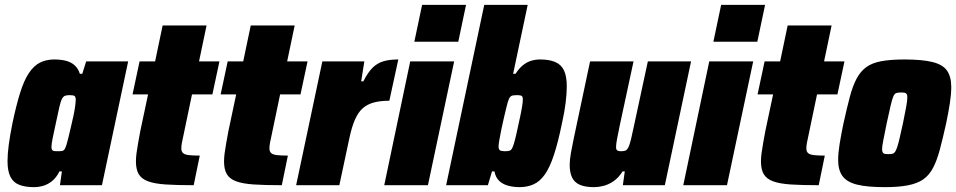

<svg xmlns="http://www.w3.org/2000/svg" viewBox="-20 -763 3940 791"><path d="M120 8Q84 8 59.5 -1.5Q35 -11 23 -34.5Q11 -58 11 -99Q11 -128 16 -166Q21 -204 31 -254Q47 -330 63 -381Q79 -432 99 -462Q119 -492 144.5 -505Q170 -518 204 -518Q231 -518 252 -512.5Q273 -507 287.5 -494Q302 -481 309 -459H319L335 -510H508L400 0H227L235 -57H225Q212 -31 194.5 -17Q177 -3 158 2.5Q139 8 120 8ZM218 -140Q229 -140 235.5 -141Q242 -142 246 -148Q250 -154 254 -167Q257 -176 261.5 -195Q266 -214 271.5 -237Q277 -260 282 -283Q287 -306 289.5 -324.5Q292 -343 292 -351Q292 -365 286.5 -368Q281 -371 267 -371Q255 -371 248 -368.5Q241 -366 235.5 -356Q230 -346 224.5 -322Q219 -298 210 -255Q201 -214 196.5 -191.5Q192 -169 192 -157Q192 -149 195 -145Q198 -141 204 -140.5Q210 -140 218 -140Z M778 0Q709 0 663 -3Q617 -6 590 -16Q563 -26 551.5 -45.5Q540 -65 540 -98Q540 -114 542.5 -132.5Q545 -151 549 -173.5Q553 -196 558 -223L590 -374H526L555 -510H619L650 -658H831L800 -510H884L855 -374H771L733 -192Q731 -183 729.5 -175.5Q728 -168 727.5 -162Q727 -156 727 -151Q727 -139 734 -132.5Q741 -126 757.5 -124Q774 -122 803 -122Z M1141 0Q1072 0 1026 -3Q980 -6 953 -16Q926 -26 914.5 -45.5Q903 -65 903 -98Q903 -114 905.5 -132.5Q908 -151 912 -173.5Q916 -196 921 -223L953 -374H889L918 -510H982L1013 -658H1194L1163 -510H1247L1218 -374H1134L1096 -192Q1094 -183 1092.5 -175.5Q1091 -168 1090.5 -162Q1090 -156 1090 -151Q1090 -139 1097 -132.5Q1104 -126 1120.5 -124Q1137 -122 1166 -122Z M1200 0 1308 -510H1481L1468 -428H1477Q1495 -464 1514.5 -483.5Q1534 -503 1559.5 -510.5Q1585 -518 1621 -518L1584 -348Q1548 -348 1521 -341Q1494 -334 1475 -317.5Q1456 -301 1442.5 -270.5Q1429 -240 1419 -192L1378 0Z M1687 -591 1719 -743H1900L1868 -591ZM1563 0 1670 -510H1851L1743 0Z M2120 8Q2097 8 2075 2.5Q2053 -3 2037.5 -17Q2022 -31 2017 -57H2007L1990 0H1818L1975 -743H2154L2094 -459H2104Q2118 -481 2134 -494Q2150 -507 2168 -512.5Q2186 -518 2205 -518Q2243 -518 2267.5 -507.5Q2292 -497 2303.5 -473Q2315 -449 2315 -407Q2315 -379 2310.5 -341Q2306 -303 2295 -254Q2279 -176 2262 -124.5Q2245 -73 2224.5 -44Q2204 -15 2178 -3.5Q2152 8 2120 8ZM2059 -140Q2072 -140 2079 -142Q2086 -144 2091 -154.5Q2096 -165 2102 -188.5Q2108 -212 2117 -255Q2126 -295 2130 -318.5Q2134 -342 2134 -353Q2134 -362 2131.5 -365.5Q2129 -369 2123.5 -370Q2118 -371 2108 -371Q2100 -371 2093.5 -370Q2087 -369 2082.5 -364.5Q2078 -360 2075 -351Q2072 -344 2067.5 -325.5Q2063 -307 2057 -282Q2051 -257 2046 -232.5Q2041 -208 2037.5 -188Q2034 -168 2034 -160Q2034 -148 2039.5 -144Q2045 -140 2059 -140Z M2428 8Q2390 8 2368 -2Q2346 -12 2336.5 -32.5Q2327 -53 2327 -84Q2327 -104 2332 -132.5Q2337 -161 2344 -194L2411 -510H2590L2533 -245Q2526 -212 2522 -190Q2518 -168 2518 -158Q2518 -150 2520 -146.5Q2522 -143 2527 -141.5Q2532 -140 2538 -140Q2550 -140 2556.5 -142.5Q2563 -145 2568.5 -155.5Q2574 -166 2579.5 -188.5Q2585 -211 2593 -250L2649 -510H2827L2719 0H2546L2554 -57H2545Q2528 -30 2507 -16Q2486 -2 2465.5 3Q2445 8 2428 8Z M2919 -591 2951 -743H3132L3100 -591ZM2795 0 2902 -510H3083L2975 0Z M3353 0Q3284 0 3238 -3Q3192 -6 3165 -16Q3138 -26 3126.5 -45.5Q3115 -65 3115 -98Q3115 -114 3117.5 -132.5Q3120 -151 3124 -173.5Q3128 -196 3133 -223L3165 -374H3101L3130 -510H3194L3225 -658H3406L3375 -510H3459L3430 -374H3346L3308 -192Q3306 -183 3304.5 -175.5Q3303 -168 3302.5 -162Q3302 -156 3302 -151Q3302 -139 3309 -132.5Q3316 -126 3332.5 -124Q3349 -122 3378 -122Z M3625 8Q3552 8 3510.5 -2.5Q3469 -13 3451 -37.5Q3433 -62 3433 -104Q3433 -132 3439 -169.5Q3445 -207 3455 -255Q3469 -318 3481 -363.5Q3493 -409 3509 -439Q3525 -469 3549 -486.5Q3573 -504 3611.5 -511Q3650 -518 3706 -518Q3779 -518 3821.5 -507.5Q3864 -497 3881.5 -472Q3899 -447 3899 -404Q3899 -376 3893.5 -339.5Q3888 -303 3878 -255Q3864 -192 3852 -147Q3840 -102 3824 -71.5Q3808 -41 3783.5 -24Q3759 -7 3720.5 0.5Q3682 8 3625 8ZM3640 -128Q3650 -128 3656.5 -129.5Q3663 -131 3667.5 -137.5Q3672 -144 3676.5 -157.5Q3681 -171 3686.5 -195Q3692 -219 3700 -255Q3709 -299 3713.5 -324Q3718 -349 3718 -362Q3718 -372 3715 -376Q3712 -380 3706.5 -381Q3701 -382 3692 -382Q3679 -382 3672 -379.5Q3665 -377 3660 -365Q3655 -353 3649 -327Q3643 -301 3633 -255Q3624 -210 3619 -185Q3614 -160 3614 -148Q3614 -139 3617 -134.5Q3620 -130 3625.5 -129Q3631 -128 3640 -128Z"/></svg>

Font: Saira SemiCondensed Black
Style: Italic
Weight: 900
Width: 4
Italic angle: -12°
Designer: Hector Gatti with collaboration of the Omnibus-Type team
Foundry: Omnibus-Type
Version: Version 1.101